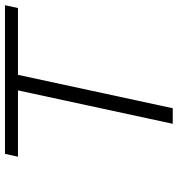

<svg xmlns="http://www.w3.org/2000/svg" viewBox="8 -706 698 753"><g transform="rotate(-90 356.5 -329.0)"><path d="M713 -658 702 -607H440L309 0H248L379 -607H119L130 -658Z"/></g></svg>

Font: EauTestText Semilight
Style: Italic
Weight: 300
Italic angle: -12°
Designer: Christian Thalmann (Catharsis Fonts)
Version: Version 0.001;PS 000.001;hotconv 1.0.88;makeotf.lib2.5.64775